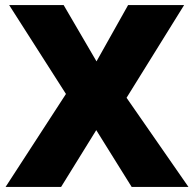

<svg xmlns="http://www.w3.org/2000/svg" viewBox="-20 -734 763 754"><path d="M720 0H497L358 -223L220 0H2L239 -365L16 -714H230L359 -493L483 -714H703L477 -350Z"/></svg>

Font: Noto Sans Thaana Black
Style: Regular
Weight: 900
Designer: David Williams
Foundry: Google Inc.
Version: Version 3.001; ttfautohint (v1.8.4.7-5d5b)